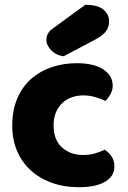

<svg xmlns="http://www.w3.org/2000/svg" viewBox="-20 -764 534 799"><path d="M326 -367Q301 -367 278.5 -359Q256 -351 239.5 -335.5Q223 -320 213 -297Q203 -274 203 -243Q203 -181 238.5 -150Q274 -119 325 -119Q355 -119 377 -126Q399 -133 416 -141Q436 -127 446 -110.5Q456 -94 456 -71Q456 -30 417 -7.5Q378 15 309 15Q246 15 195 -3.5Q144 -22 107.5 -55.5Q71 -89 51 -136Q31 -183 31 -240Q31 -306 52.5 -355.5Q74 -405 111 -437Q148 -469 196.5 -485Q245 -501 299 -501Q371 -501 410 -475Q449 -449 449 -408Q449 -389 440 -372.5Q431 -356 419 -344Q402 -352 378 -359.5Q354 -367 326 -367ZM335 -744Q387 -744 410.5 -724Q434 -704 434 -676Q434 -650 420 -632.5Q406 -615 374 -598L245 -530Q215 -533 194 -554Q173 -575 173 -599Q173 -611 179 -623Q185 -635 199 -645Z"/></svg>

Font: Baloo Chettan
Style: Regular
Weight: 400
Designer: Maithili Shingre and Ek Type
Foundry: Ek Type
Version: Version 1.443;PS 1.000;hotconv 16.6.51;makeotf.lib2.5.65220;